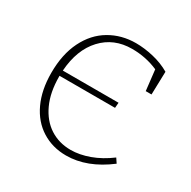

<svg xmlns="http://www.w3.org/2000/svg" viewBox="-127 -651 773 779"><g transform="rotate(30 259.5 -261.5)"><path d="M472 -67Q375 7 277 7Q213 7 163 -24.5Q113 -56 85.5 -115Q58 -174 58 -254Q58 -341 89 -403.5Q120 -466 174.5 -498Q229 -530 296 -530Q335 -530 378 -520Q421 -510 457 -489L454 -381H427L416 -477Q359 -502 294 -502Q209 -502 155 -444Q101 -386 94 -285H355L353 -260H93V-257Q93 -183 117.5 -130Q142 -77 184.5 -49.5Q227 -22 282 -22Q323 -22 368.5 -38.5Q414 -55 458 -88Z"/></g></svg>

Font: Bitter Pro ExtraLight
Style: Regular
Weight: 275
Designer: Sol Matas, and Bitter project Authors
Foundry: Sol Matas
Version: Version 1.010